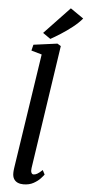

<svg xmlns="http://www.w3.org/2000/svg" viewBox="-66 -1064 507 1110"><g transform="rotate(5 187.5 -509.0)"><path d="M153 -87.5Q150.5 -70.5 154.8 -61.2Q159 -52 167.5 -52Q177 -52 188.5 -58.2Q200 -64.5 218.5 -82L231.5 -57Q226.5 -49.5 211.8 -33.5Q197 -17.5 172.5 -3.8Q148 10 113.5 10Q95.5 10 81 3.8Q66.5 -2.5 58.2 -16.2Q50 -30 50.5 -52Q50.5 -56.5 51 -62.8Q51.5 -69 52.5 -75.8Q53.5 -82.5 54 -86.5L154 -747L93 -764.5L101.5 -799L239.5 -817.5L260 -805ZM196 -841 151.5 -872 299 -1027.5 375 -975Q353.5 -949 320.5 -923Q287.5 -897 254 -875.8Q220.5 -854.5 196 -841Z"/></g></svg>

Font: Merriweather 20pt
Style: Italic
Weight: 400
Italic angle: -7.8°
Version: Version 2.101